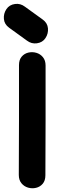

<svg xmlns="http://www.w3.org/2000/svg" viewBox="-24 -988 335 1011"><path d="M215 -65Q216 -160 216 -355Q216 -452 216 -524Q216 -596 216 -643Q216 -670 202 -687Q188 -704 167 -710Q146 -716 125 -711Q104 -706 90 -689.5Q76 -673 76 -645Q76 -598 76 -525.5Q76 -453 76 -356Q76 -161 75 -67Q75 -40 89 -23Q103 -6 124 0Q145 6 166 1Q187 -4 201 -20.5Q215 -37 215 -65ZM170 -760Q200 -764 215.5 -787.5Q231 -811 228.5 -839Q226 -867 201 -885L107 -953Q83 -971 55 -967Q25 -963 9.5 -939.5Q-6 -916 -3.5 -888Q-1 -860 24 -842L118 -774Q142 -756 170 -760Z"/></svg>

Font: Balsamiq Sans
Style: Bold
Weight: 700
Designer: Michael Angeles
Foundry: Balsamiq SRL
Version: Version 1.020; ttfautohint (v1.8.4.7-5d5b);gftools[0.9.26]